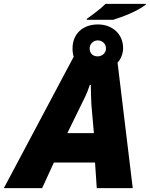

<svg xmlns="http://www.w3.org/2000/svg" viewBox="-79 -978 778 998"><path d="M372 -875H509C553 -889 630 -916 679 -954V-958H470C446 -934 402 -901 372 -880ZM-59 0H140L201 -133H415L424 0H611L532 -653C548 -668 561 -699 561 -727C561 -803 503 -851 430 -851C352 -851 298 -803 298 -726C298 -710 300 -696 304 -683ZM429 -685C402 -685 387 -702 387 -726C387 -751 407 -768 430 -768C452 -768 472 -751 472 -726C472 -702 451 -685 429 -685ZM271 -286 365 -478C370 -487 381 -516 388 -537H393C393 -501 395 -465 396 -435L409 -286Z"/></svg>

Font: Noto Sans UI Black
Style: Italic
Weight: 900
Italic angle: -372°
Designer: Monotype Design Team
Foundry: Monotype Imaging Inc.
Version: Version 1.901